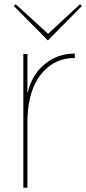

<svg xmlns="http://www.w3.org/2000/svg" viewBox="-20 -883 405 903"><path d="M332 -630.9V-609.9H329.1Q294.9 -610.4 263.4 -599.6Q231.9 -588.9 203.6 -565.2Q175.3 -541.5 154.3 -506.8Q133.3 -472.2 121.1 -421.6Q108.9 -371.1 108.9 -310.1V0H89.8V-628.9H108.9V-449.2H110.8Q129.9 -531.7 190.4 -581.3Q251 -630.9 329.1 -630.9ZM356 -862.8 365.2 -855 205.1 -692.9 44.9 -855 54.2 -862.8 206.1 -724.1Z"/></svg>

Font: Sinkin Sans 100 Thin
Style: Regular
Weight: 100
Designer: Keith Bates
Foundry: K-Type
Version: Sinkin Sans (version 1.0)  by Keith Bates   •   © 2014   www